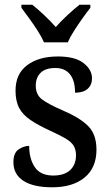

<svg xmlns="http://www.w3.org/2000/svg" viewBox="-20 -786 467 816"><path d="M202 10Q122 10 79.5 -17.5Q37 -45 37 -97Q37 -136 59 -151Q81 -166 104 -166Q104 -111 128 -75.5Q152 -40 206 -40Q254 -40 278.5 -63.5Q303 -87 303 -126Q303 -150 293 -166.5Q283 -183 258.5 -197.5Q234 -212 192 -231Q142 -254 109.5 -276Q77 -298 61.5 -327Q46 -356 46 -401Q46 -472 95.5 -509Q145 -546 226 -546Q299 -546 335 -518Q371 -490 371 -453Q371 -425 352.5 -408.5Q334 -392 299 -392Q299 -443 277.5 -470Q256 -497 215 -497Q173 -497 152.5 -476.5Q132 -456 132 -422Q132 -384 158 -364Q184 -344 246 -317Q319 -286 354.5 -250.5Q390 -215 390 -150Q390 -73 339.5 -31.5Q289 10 202 10ZM167 -606Q157 -629 140 -655.5Q123 -682 104 -708Q85 -734 71 -753V-766H117Q141 -747 168.5 -721Q196 -695 217 -671Q238 -695 266 -721Q294 -747 318 -766H364V-753Q349 -734 330.5 -708Q312 -682 295 -655.5Q278 -629 268 -606Z"/></svg>

Font: Noto Serif Khmer SemiCondensed Medium
Style: Regular
Weight: 500
Width: 4
Designer: Danh Hong and the Monotype Design Team
Foundry: Monotype Imaging Inc.
Version: Version 2.004; ttfautohint (v1.8.4.7-5d5b)